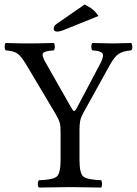

<svg xmlns="http://www.w3.org/2000/svg" viewBox="-20 -840 615 862"><path d="M359.9 -819.8Q402.8 -799.8 421.9 -768.1L277.8 -710Q250 -697.8 235.8 -698.2Q220.7 -698.2 221.2 -712.9Q221.2 -724.1 235.8 -733.9ZM336.9 -122.1Q336.9 -62 354 -47.6Q371.1 -33.2 434.1 -30.8Q438 -25.9 438 -13.9Q438 -2 434.1 2Q334 0 294.9 0Q252.9 0 154.8 2Q149.9 -2 149.9 -13.9Q149.9 -25.9 154.8 -30.8Q217.8 -32.7 234.9 -47.4Q252 -62 252 -122.1V-249Q252 -275.9 248 -289.6Q244.1 -303.2 231 -326.2L99.6 -546.9Q75.2 -588.4 57.6 -600.1Q40 -611.8 5.9 -613.8Q1 -618.7 1 -630.4Q1 -642.1 4.9 -647Q64.9 -645 106.9 -645Q148.9 -645 221.2 -647Q226.1 -642.1 226.1 -630.1Q226.1 -618.2 221.2 -613.8Q179.7 -611.3 173.1 -601.1Q166.5 -590.8 185.1 -558.6L301.3 -354Q308.1 -341.8 312.5 -341.3Q316.9 -340.8 323.2 -352.1L433.6 -561Q447.8 -591.3 439 -601.6Q430.2 -611.8 395 -613.8Q390.1 -617.7 390.1 -629.9Q390.1 -642.1 395 -647Q459 -645 486.1 -645Q513.2 -645 568.8 -647Q573.7 -642.1 574 -630.1Q574.2 -618.2 568.8 -613.8Q532.7 -610.8 513.4 -598.4Q494.1 -585.9 474.1 -549.8L354.5 -334Q343.3 -313.5 340.1 -298.1Q336.9 -282.7 336.9 -257.8Z"/></svg>

Font: Linux Libertine
Style: Regular
Weight: 400
Designer: Philipp H. Poll
Foundry: Philipp H. Poll
Version: Version 5.3.0 ; ttfautohint (v0.9)